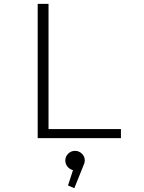

<svg xmlns="http://www.w3.org/2000/svg" viewBox="-20 -720 750 1001"><path d="M233 -47H610.5V0H176.5V-700H233ZM422 116.5Q422 129 416 140.5L367.5 261L334.5 247L360.5 167Q343.5 163 332 149Q320.5 135 320.5 116.5Q320.5 96 335.5 81.2Q350.5 66.5 371 66.5Q392 66.5 407 81.2Q422 96 422 116.5Z"/></svg>

Font: League Mono UltraLight
Style: Regular
Weight: 200
Width: 6
Designer: Tyler Finck
Foundry: The League of Moveable Type / Tyler Finck
Version: Version 2.210